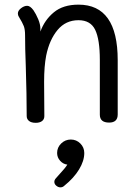

<svg xmlns="http://www.w3.org/2000/svg" viewBox="-20 -529 594 827"><path d="M487 -270V-36Q487 -1 450 -1Q410 -1 410 -35V-271Q410 -359 390 -400.5Q370 -442 318 -442Q263 -442 228 -400Q193 -358 179 -290Q170 -244 170 -177L171 -29Q171 -15 161 -7.5Q151 0 134 0Q115 0 105 -8Q95 -16 95 -29Q95 -118 91 -246Q88 -320 88 -377Q88 -402 82.5 -416.5Q77 -431 61 -457Q57 -463 57 -471Q57 -483 70.5 -493.5Q84 -504 97 -504Q110 -504 124 -485Q135 -469 144.5 -446.5Q154 -424 154 -404V-393Q172 -443 212 -476Q252 -509 318 -509Q487 -509 487 -270ZM343 130Q343 164 320.5 201Q298 238 257 271Q250 278 240 278Q231 278 222.5 271Q214 264 214 254Q214 248 218 242L233 225Q262 194 270 180Q252 178 239 163.5Q226 149 226 130Q226 106 243.5 89Q261 72 285 72Q309 72 326 89Q343 106 343 130Z"/></svg>

Font: Mali
Style: Regular
Weight: 400
Version: Version 1.000; ttfautohint (v1.6)